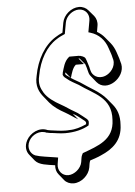

<svg xmlns="http://www.w3.org/2000/svg" viewBox="-65 -884 784 1113"><g transform="rotate(-5 327.5 -328.0)"><path d="M437 -836C392 -836 347 -798 339 -753L329 -696C314 -689 301 -683 286 -673C222 -633 175 -554 158 -459C144 -401 164 -364 188 -335L217 -299C240 -272 271 -251 304 -233C329 -219 352 -201 376 -188L347 -223L367 -211C385 -199 400 -185 416 -173C418 -170 418 -168 420 -166V-160L419 -155C417 -154 415 -153 412 -152C387 -141 354 -130 322 -130C313 -129 305 -129 297 -129C266 -129 238 -135 210 -138C205 -138 199 -141 194 -141C146 -163 93 -132 72 -94C53 -59 59 -27 76 -7L105 29C128 56 174 59 220 66C218 87 223 106 235 120L264 156C276 171 296 180 318 180C363 180 408 141 416 96C418 82 420 66 425 56C447 48 470 42 490 32C558 3 616 -43 618 -134C622 -190 607 -226 583 -255L554 -290C516 -336 457 -363 407 -399C385 -412 359 -425 340 -441C335 -445 326 -449 324 -456L326 -465L355 -430C363 -457 371 -488 390 -504H437L408 -539C410 -538 412 -538 415 -538L444 -503L445 -502L452 -480C453 -477 454 -473 455 -468L458 -457C460 -447 464 -438 471 -430L500 -394C555 -327 669 -405 653 -485L650 -496C648 -505 646 -513 644 -519L632 -555C625 -576 615 -595 602 -611L573 -646C561 -661 546 -673 529 -683L535 -718C539 -740 533 -761 521 -776L491 -811C479 -826 459 -836 437 -836ZM436 -172C433 -176 431 -179 428 -184C412 -196 397 -210 377 -224L357 -236C333 -249 310 -267 284 -281C246 -302 209 -327 189 -360C173 -387 162 -414 173 -459C189 -551 234 -625 292 -661C308 -672 324 -679 342 -687L354 -753C360 -789 398 -821 435 -821C472 -821 497 -790 491 -753L479 -685L489 -682C540 -667 573 -630 588 -583L600 -548C602 -541 604 -535 606 -525L609 -514C617 -472 584 -436 555 -425C511 -408 478 -435 472 -463L469 -474C468 -481 467 -483 466 -487L455 -522L450 -535C444 -548 425 -551 420 -553H417C414 -553 415 -553 413 -554H357L352 -550C326 -528 319 -492 311 -466L309 -452C314 -438 324 -433 329 -429C349 -411 377 -398 397 -386C478 -327 583 -298 574 -167C571 -51 477 -24 386 10C382 18 378 24 376 36C374 45 373 53 372 61C366 97 327 130 291 130C255 130 229 98 235 61C237 48 239 35 241 23L229 21C184 13 142 10 110 -1C83 -12 63 -48 85 -89C103 -122 148 -145 188 -126H191C193 -126 198 -124 206 -123C233 -121 262 -114 294 -114C350 -114 397 -126 433 -147L436 -162C435 -165 435 -169 436 -172Z"/></g></svg>

Font: Blanket
Style: PosterObl
Weight: 900
Foundry: Cannot Into Space Fonts
Version: Version 0.9